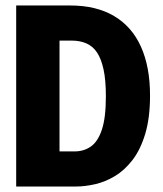

<svg xmlns="http://www.w3.org/2000/svg" viewBox="-20 -680 593 700"><path d="M111 0V-128H252Q286 -128 311.5 -146Q337 -164 351.5 -207.5Q366 -251 366 -329Q366 -388 357.5 -427Q349 -466 333.5 -489Q318 -512 294.5 -522Q271 -532 241 -532H111V-660H236Q331 -660 396 -621.5Q461 -583 494 -509.5Q527 -436 527 -332Q527 -250 509.5 -192Q492 -134 463 -96.5Q434 -59 399 -38Q364 -17 327 -8.5Q290 0 257 0ZM39 0V-660H197V0Z"/></svg>

Font: Bricolage Grotesque 72pt SemiCondensed ExtraBold
Style: Regular
Weight: 800
Width: 4
Designer: Mathieu Triay
Foundry: Atelier Triay
Version: Version 1.001;gftools[0.9.33.dev8+g029e19f]